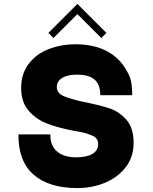

<svg xmlns="http://www.w3.org/2000/svg" viewBox="-20 -942 780 980"><path d="M74 -256H237Q236 -199 271 -169Q306 -139 369 -139Q421 -139 451 -156Q481 -173 481 -208Q481 -237 450.5 -250Q420 -263 390 -268.5Q360 -274 353 -275Q276 -290 220 -311.5Q164 -333 126 -377Q88 -421 88 -493Q88 -565 126 -615.5Q164 -666 227.5 -691Q291 -716 366 -716Q457 -716 523.5 -682Q590 -648 628 -579Q647 -546 651 -515.5Q655 -485 655 -456H492Q492 -510 463 -535.5Q434 -561 373 -561Q324 -561 297 -544Q270 -527 270 -498Q270 -466 306 -451Q342 -436 397 -424Q487 -406 537.5 -389.5Q588 -373 625 -331Q662 -289 662 -213Q662 -141 622 -89Q582 -37 516.5 -9.5Q451 18 375 18Q230 18 151.5 -50.5Q73 -119 74 -256ZM227 -774 375 -922 523 -774 497 -748 375 -870 253 -748Z"/></svg>

Font: Major Mono Display
Style: Regular
Weight: 400
Designer: Emre Parlak
Foundry: Emre Parlak
Version: Version 2.000; ttfautohint (v1.8) -l 8 -r 50 -G 200 -x 14 -D